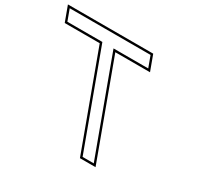

<svg xmlns="http://www.w3.org/2000/svg" viewBox="-458 -957 1237 1193"><g transform="rotate(30 160.5 -360.0)"><path d="M58.1 -740H267.1H307.1L336.6 -660H296.6H87.6L323.6 -20L338.4 20H258.4L243.6 -20L7.6 -660H-203.4H-243.4L-272.9 -740H-232.9H-21.9ZM317.6 -755H-294.4L-253.8 -645H-2.8L247.9 35H359.9L109.1 -645H358.1Z"/></g></svg>

Font: Nordica Plus
Style: NordicaClassicLightOpOblOl
Weight: 300
Version: Version 1.01